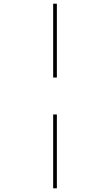

<svg xmlns="http://www.w3.org/2000/svg" viewBox="-20 -780 599 1040"><path d="M268 -360H288V-760H268ZM268 240H288V-160H268Z"/></svg>

Font: Noto Serif Display ExtraBold
Style: Italic
Weight: 800
Italic angle: -12°
Designer: Monotype Design Team
Foundry: Monotype Imaging Inc.
Version: Version 2.009